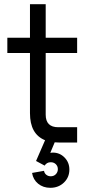

<svg xmlns="http://www.w3.org/2000/svg" viewBox="-20 -680 418 916"><path d="M241 -1 220 49Q224 48 232 48Q265 48 288 71.5Q311 95 311 129Q311 166 285 191Q259 216 220 216Q186 216 162 196.5Q138 177 133 145L190 135Q192 147 201 154Q210 161 222 161Q237 161 246.5 151Q256 141 256 127Q256 113 246.5 103.5Q237 94 222 94Q203 94 193 110L152 88L195 -11Q123 -40 123 -140V-427H15V-500H123V-660H198V-500H348V-427H198V-133Q198 -73 258 -73H348V0H263Q248 0 241 -1Z"/></svg>

Font: MedMera Sans
Style: Regular
Weight: 400
Designer: Kasper Nordkvist
Foundry: UNCUT.wtf
Version: Version 1.300